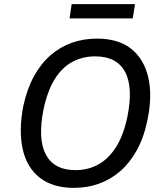

<svg xmlns="http://www.w3.org/2000/svg" viewBox="-20 -901 794 930"><path d="M338 9Q236 9 173 -40Q110 -89 90 -178.5Q70 -268 93 -388Q111 -471 145 -532.5Q179 -594 225.5 -634Q272 -674 328.5 -694Q385 -714 449 -714Q553 -714 615 -665Q677 -616 698 -527Q719 -438 694 -319Q677 -235 642.5 -173Q608 -111 561.5 -71Q515 -31 458.5 -11Q402 9 338 9ZM345 -77Q407 -77 456.5 -104.5Q506 -132 542 -188.5Q578 -245 597 -335Q626 -479 585.5 -553.5Q545 -628 441 -628Q380 -628 330 -601Q280 -574 245 -517.5Q210 -461 191 -372Q162 -228 202 -152.5Q242 -77 345 -77ZM317 -812 327 -881H634L623 -812Z"/></svg>

Font: Nunito Sans 7pt SemiCondensed Medium
Style: Italic
Weight: 500
Width: 4
Italic angle: -9°
Designer: Vernon Adams
Foundry: Vernon Adams
Version: Version 3.101;gftools[0.9.27]